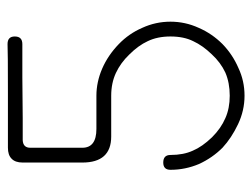

<svg xmlns="http://www.w3.org/2000/svg" viewBox="-101 -580 681 519"><g transform="rotate(-90 239.5 -320.5)"><path d="M379.9 -600.6Q360.4 -600.6 290 -600.6Q219.7 -599.6 179.7 -599.6Q139.6 -599.6 120.1 -599.6Q99.6 -598.6 99.6 -579.1Q99.6 -559.6 99.6 -518.6Q99.6 -478.5 99.6 -438.5Q99.6 -400.4 150.4 -400.4Q200.2 -400.4 240.2 -400.4Q277.3 -400.4 313.5 -384.8Q349.6 -369.1 379.9 -339.8Q408.2 -312.5 423.8 -276.4Q440.4 -240.2 440.4 -200.2Q440.4 -160.2 423.8 -124Q408.2 -87.9 379.9 -59.6Q351.6 -32.2 315.4 -16.6Q280.3 0 240.2 0Q200.2 0 163.1 -17.6Q126 -35.2 99.6 -59.6Q72.3 -86.9 55.7 -123Q40 -160.2 40 -200.2Q40 -219.7 59.6 -219.7Q80.1 -219.7 80.1 -200.2Q80.1 -165 91.8 -139.6Q102.5 -114.3 127.9 -87.9Q152.3 -63.5 179.7 -51.8Q206.1 -40 240.2 -40Q275.4 -40 302.7 -51.8Q330.1 -64.5 352.5 -88.9Q376 -113.3 387.7 -138.7Q400.4 -164.1 400.4 -200.2Q400.4 -235.4 387.7 -261.7Q376 -287.1 351.6 -311.5Q329.1 -335 301.8 -347.7Q274.4 -360.4 240.2 -360.4Q200.2 -360.4 129.9 -360.4Q59.6 -360.4 59.6 -438.5Q59.6 -478.5 59.6 -528.3Q59.6 -579.1 59.6 -599.6Q59.6 -620.1 70.3 -629.9Q80.1 -639.6 99.6 -639.6Q139.6 -639.6 250 -639.6Q360.4 -639.6 379.9 -640.6Q400.4 -640.6 400.4 -621.1Q400.4 -600.6 379.9 -600.6Z"/></g></svg>

Font: Demofont
Style: Regular
Weight: 400
Version: Version 1.0